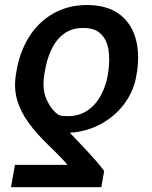

<svg xmlns="http://www.w3.org/2000/svg" viewBox="-20 -573 614 776"><path d="M389.6 183.6H24.4L40.5 93.3H252.4Q247.1 85.9 233.9 72Q220.7 58.1 204.3 41.5Q188 24.9 172.4 10.3Q127.9 -32.7 96.2 -75.9Q64.5 -119.1 50 -166.5Q35.6 -213.9 43.9 -268.6L45.4 -278.3Q58.1 -360.8 96.7 -422.6Q135.3 -484.4 195.6 -518.6Q255.9 -552.7 331.1 -552.7Q409.2 -552.7 458 -518.8Q506.8 -484.9 526.1 -424.3Q545.4 -363.8 534.2 -284.7L532.2 -274.4Q523.9 -213.9 489.5 -163.3Q455.1 -112.8 401.6 -79.8Q348.1 -46.9 281.7 -38.1Q274.9 -37.6 271.2 -37.4Q267.6 -37.1 262.2 -36.6Q278.8 -19 297.6 0.7Q316.4 20.5 335.2 40.8Q354 61 371.1 80.6Q388.2 100.1 400.9 118.2ZM415.5 -268.6 417 -278.3Q424.8 -330.1 418.5 -371.1Q412.1 -412.1 387.7 -436Q363.3 -460 315.9 -460Q270.5 -460 238.5 -436.5Q206.5 -413.1 187.3 -371.8Q168 -330.6 160.2 -278.3L158.7 -268.6Q149.9 -210.9 168.7 -169.9Q187.5 -128.9 216.3 -108.9Q224.6 -105.5 232.9 -104.5Q241.2 -103.5 252 -103.5Q299.8 -103.5 333.3 -126.2Q366.7 -148.9 387.2 -186.8Q407.7 -224.6 415.5 -268.6Z"/></svg>

Font: Inter 16pt Medium
Style: Italic
Weight: 500
Italic angle: -9.3988°
Version: Version 4.001;git-66647c0bb